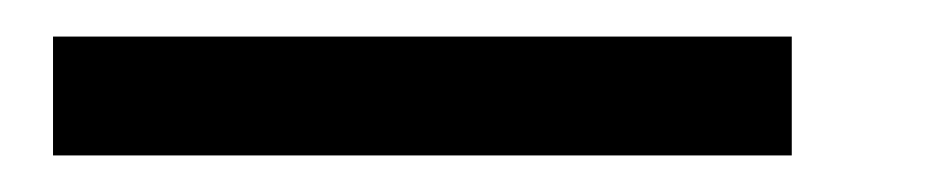

<svg xmlns="http://www.w3.org/2000/svg" viewBox="-20 -24 519 105"><path d="M9 61V-4H413V61Z"/></svg>

Font: Lisu Bosa SemiBold
Style: Italic
Weight: 600
Italic angle: -19°
Designer: David Morse, Annie Olsen, Victor Gaultney, Frank Grießhammer (Latin)
Foundry: SIL International
Version: Version 2.000